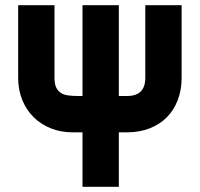

<svg xmlns="http://www.w3.org/2000/svg" viewBox="-20 -720 770 740"><path d="M540 -700H680V-420Q680 -373 665 -334Q650 -295 622.5 -267.5Q595 -240 556 -225Q517 -210 470 -210H438V0H298V-210H260Q214 -210 175.5 -225.5Q137 -241 109 -269Q81 -297 65.5 -335.5Q50 -374 50 -420V-700H190V-420Q190 -396 197 -382Q204 -368 216 -361Q228 -354 245 -352Q262 -350 282 -350H298V-700H438V-350H470Q540 -350 540 -420Z"/></svg>

Font: CAT North
Style: Regular
Weight: 400
Designer: Peter Wiegel
Foundry: Peter Wiegel
Version: Version 1.000